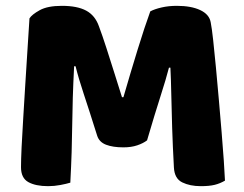

<svg xmlns="http://www.w3.org/2000/svg" viewBox="-20 -630 837 658"><path d="M484 -149Q471 -139 450.5 -132Q430 -125 403 -125Q367 -125 343.5 -134Q320 -143 313 -165Q285 -254 267 -308Q249 -362 239 -403H234Q231 -344 229.5 -295.5Q228 -247 227.5 -201.5Q227 -156 225.5 -108.5Q224 -61 221 -4Q208 0 187 4Q166 8 145 8Q102 8 77 -6Q52 -20 52 -57Q52 -82 54 -125.5Q56 -169 59.5 -223.5Q63 -278 66.5 -338Q70 -398 74 -457Q78 -516 81 -567Q89 -580 116 -595Q143 -610 192 -610Q245 -610 275.5 -593.5Q306 -577 319 -540Q331 -508 345 -464.5Q359 -421 373 -376.5Q387 -332 398 -297H403Q427 -380 451.5 -459.5Q476 -539 495 -591Q510 -599 534 -604.5Q558 -610 586 -610Q635 -610 666 -595.5Q697 -581 702 -554Q706 -534 710.5 -493Q715 -452 720 -399Q725 -346 730 -288.5Q735 -231 739.5 -177Q744 -123 747 -79.5Q750 -36 751 -11Q734 -1 715.5 3.5Q697 8 668 8Q631 8 604.5 -5Q578 -18 576 -56Q572 -129 570 -192Q568 -255 567 -307Q566 -359 564 -398H559Q549 -359 530 -300Q511 -241 484 -149Z"/></svg>

Font: Baloo Tamma 2 ExtraBold
Style: Regular
Weight: 800
Designer: Divya Kowshik, Shuchita Grover and Ek Type
Foundry: Ek Type
Version: Version 1.700